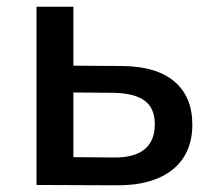

<svg xmlns="http://www.w3.org/2000/svg" viewBox="-20 -552 622 573"><path d="M345 -355Q447.5 -354 500.8 -308.5Q554 -263 554 -180Q554 -136.5 539 -102.8Q524 -69 495 -45.8Q466 -22.5 424 -10.5Q382 1.5 328 1L89 0V-532H199V-356ZM319 -82Q379.5 -81 410.8 -106Q442 -131 442 -181Q442 -230 411 -252Q380 -274 319 -275L199 -276V-83Z"/></svg>

Font: Argentum Sans
Style: Regular
Weight: 400
Designer: Julieta Ulanovsky, Owen Earl, Chris M. Simpson, Rasmus Andersson, Cristiano Sobral
Foundry: The Argentum Sans Project Authors
Version: Version 3.135; ttfautohint (v1.8.4.7-5d5b-dirty)